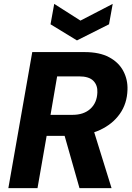

<svg xmlns="http://www.w3.org/2000/svg" viewBox="-20 -968 681 988"><path d="M23 0 146 -700H415Q492 -700 541.5 -673.5Q591 -647 614.5 -602.5Q638 -558 636 -506Q634 -435 596.5 -382Q559 -329 494 -299Q429 -269 342 -269H220L173 0ZM389 0 302 -306H459L554 0ZM240 -377H353Q411 -377 445 -408Q479 -439 481 -492Q483 -529 460.5 -552Q438 -575 387 -575H274ZM560 -948 541 -843 376 -760 240 -843 259 -948 394 -862Z"/></svg>

Font: DM Sans 16pt Black
Style: Italic
Weight: 900
Italic angle: -10°
Version: Version 4.004;gftools[0.9.30]